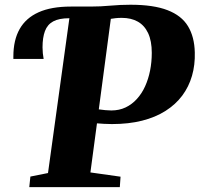

<svg xmlns="http://www.w3.org/2000/svg" viewBox="-20 -770 822 790"><path d="M100.5 0 105 -43.5 177.5 -58 265.5 -695 256 -715 272 -743H352.5Q394.5 -743 434.8 -746.8Q475 -750.5 517 -750.5Q611.5 -750.5 669.2 -728.2Q727 -706 753.5 -662.2Q780 -618.5 781.5 -554.5Q783 -503 770 -458Q757 -413 729.8 -376.5Q702.5 -340 661.2 -313.8Q620 -287.5 564.8 -273.5Q509.5 -259.5 440.5 -259.5Q425.5 -259.5 407.5 -260.5Q389.5 -261.5 379 -262.5L352 -60.5L476 -43L473 0ZM438 -315.5Q470.5 -315.5 496.8 -328Q523 -340.5 543.2 -362.8Q563.5 -385 577 -414.8Q590.5 -444.5 597.5 -479.5Q604.5 -514.5 604.5 -552.5Q604.5 -601.5 589.5 -633.5Q574.5 -665.5 547 -681Q519.5 -696.5 481 -696.5Q466.5 -696.5 455.5 -695.2Q444.5 -694 436 -692.5L386.5 -320Q400 -318 413.2 -316.8Q426.5 -315.5 438 -315.5ZM35 -527.5Q35 -531 35 -533.2Q35 -535.5 35 -537.5Q35 -605 60.8 -650.5Q86.5 -696 138.8 -719.5Q191 -743 272 -743L265 -695Q223 -695 199 -682Q175 -669 165 -642.2Q155 -615.5 155 -575Q155 -563 156.2 -550.8Q157.5 -538.5 159.5 -527.5Z"/></svg>

Font: Merriweather 48pt Black
Style: Italic
Weight: 900
Italic angle: -7.8°
Version: Version 2.101